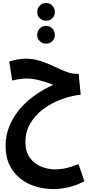

<svg xmlns="http://www.w3.org/2000/svg" viewBox="-20 -898 618 1306"><path d="M344 388Q281 388 222.5 370.5Q164 353 118 316.5Q72 280 45 225Q18 170 18 95Q18 21 45 -43Q72 -107 118 -160Q164 -213 222.5 -253.5Q281 -294 343 -321Q301 -337 253 -350.5Q205 -364 160 -364Q138 -364 112 -360Q86 -356 63 -350L43 -480Q71 -488 99 -493.5Q127 -499 153 -499Q206 -499 254 -483.5Q302 -468 345 -447.5Q388 -427 426.5 -411.5Q465 -396 498 -396H515L529 -254Q465 -247 399 -223Q333 -199 277 -158Q221 -117 187 -60.5Q153 -4 153 68Q153 134 183 175Q213 216 259.5 235Q306 254 354 254Q395 254 433.5 245Q472 236 514 218L554 335Q493 366 440 377Q387 388 344 388ZM294 -757Q268 -757 250.5 -774Q233 -791 233 -816Q233 -842 250.5 -860Q268 -878 294 -878Q319 -878 336 -860Q353 -842 353 -816Q353 -791 336 -774Q319 -757 294 -757ZM294 -601Q268 -601 250.5 -618Q233 -635 233 -660Q233 -686 250.5 -704Q268 -722 294 -722Q319 -722 336 -704Q353 -686 353 -660Q353 -635 336 -618Q319 -601 294 -601Z"/></svg>

Font: Noto Sans Arabic ExtCond
Style: Bold
Weight: 700
Width: 2
Designer: Monotype Design Team, Nadine Chahine, Nizar Qandah and Khaled Hosny
Foundry: Monotype Imaging Inc.
Version: Version 2.012; ttfautohint (v1.8.4.7-5d5b)